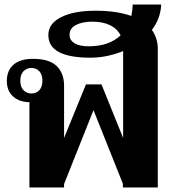

<svg xmlns="http://www.w3.org/2000/svg" viewBox="-20 -822 767 842"><path d="M646 -691Q672 -654 672 -608V0H519V-16L390 -339L261 -15V0H109V-374Q66 -374 38 -398.5Q10 -423 10 -467Q10 -513 39.5 -538.5Q69 -564 125 -564Q196 -564 228.5 -532.5Q261 -501 261 -446V-217L357 -452H425L520 -217V-598Q448 -569 377 -569Q192 -569 192 -668Q192 -719 248.5 -747Q305 -775 398 -775Q492 -775 556 -752Q562 -784 562 -802H687Q684 -740 646 -691ZM509 -667Q494 -696 462.5 -711.5Q431 -727 385 -727Q341 -727 313 -712.5Q285 -698 285 -669Q285 -646 306.5 -632.5Q328 -619 369 -619Q458 -619 509 -667ZM166 -468Q166 -495 152.5 -509.5Q139 -524 118 -524Q97 -524 83 -509.5Q69 -495 69 -468Q69 -441 83 -426.5Q97 -412 118 -412Q139 -412 152.5 -426.5Q166 -441 166 -468Z"/></svg>

Font: Trirong
Style: Bold
Weight: 700
Designer: Katatrad Team
Foundry: CadsonDemak
Version: Version 1.001